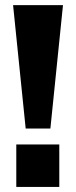

<svg xmlns="http://www.w3.org/2000/svg" viewBox="-20 -739 301 759"><path d="M179.2 -231 229 -718.8H31.7L81.5 -231ZM214.4 0V-168H44.4V0Z"/></svg>

Font: Winston ExtraBold
Style: Regular
Weight: 800
Designer: Vernon Adams, Kim Jin-seong, David Berlow, Cristiano Sobral
Foundry: The Winston Project Authors
Version: Version 3.004